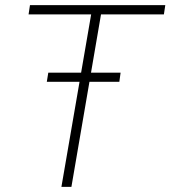

<svg xmlns="http://www.w3.org/2000/svg" viewBox="-20 -731 666 751"><path d="M381.3 -710.9 259.3 0H220.2L342.8 -710.9ZM626.5 -710.9 621.1 -674.8H91.8L97.2 -710.9ZM451.7 -446.8 446.8 -411.1H163.1L168.9 -446.8Z"/></svg>

Font: Roboto ExtraLight
Style: Italic
Weight: 250
Designer: Christian Robertson
Foundry: Google
Version: Version 3.009; 2024